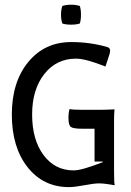

<svg xmlns="http://www.w3.org/2000/svg" viewBox="-20 -782 550 808"><path d="M278.8 -678.2Q256.8 -678.2 242.2 -683.1Q236.8 -699.2 236.8 -720.2Q236.8 -740.7 242.2 -756.8Q258.3 -762.2 278.8 -762.2Q299.8 -762.2 315.9 -756.8Q320.8 -742.2 320.8 -720.2Q320.8 -697.8 315.9 -683.1Q301.3 -678.2 278.8 -678.2ZM279.8 -605Q358.9 -605 431.6 -584Q443.4 -580.6 443.4 -568.8Q443.4 -561 439.9 -550.8L423.8 -502Q340.8 -535.2 299.8 -535.2Q217.3 -535.2 166.3 -470.2Q115.2 -405.3 115.2 -299.8Q115.2 -193.8 163.3 -129.4Q211.4 -64.9 290 -64.9Q324.2 -64.9 412.6 -99.6Q412.1 -100.1 412.1 -100.8Q412.1 -101.6 412.1 -102.1H377.9V-240.2H328.1Q288.1 -240.2 278.1 -247.8Q268.1 -255.4 268.1 -286.1Q268.1 -308.6 272.9 -323.2Q283.2 -319.8 328.1 -319.8H400.9Q409.7 -319.8 424.3 -320.3Q439 -320.8 450 -321.3Q460.9 -321.8 461.9 -321.8Q461.9 -320.8 461.4 -314.5Q460.9 -308.1 460.4 -298.3Q460 -288.6 460 -279.8V-58.1Q460 -11.7 462.9 -2.9H460Q459.5 -2.9 437 -6.6Q414.6 -10.3 397 -10.3Q376 -10.3 335 -2.4Q293.9 5.4 270 5.4Q162.1 5.4 95.9 -78.6Q29.8 -162.6 29.8 -299.8Q29.8 -437 98.9 -521Q168 -605 279.8 -605Z"/></svg>

Font: Nikodecs
Style: Medium
Weight: 500
Version: Version 0.29